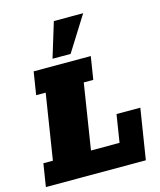

<svg xmlns="http://www.w3.org/2000/svg" viewBox="-121 -888 814 974"><g transform="rotate(-15 286.5 -401.5)"><path d="M-2 0 17 -120H67L121 -463H71L90 -583H390L371 -463H321L267 -120H417L440 -265H565L523 0ZM199 -620 255 -803H409L294 -620Z"/></g></svg>

Font: Rokkitt SemiBold Black
Style: Italic
Weight: 900
Italic angle: -9°
Version: Version 3.103